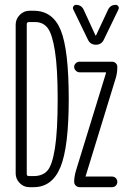

<svg xmlns="http://www.w3.org/2000/svg" viewBox="-20 -775 540 795"><path d="M427.7 -735.4Q437.5 -754.9 459 -754.9Q465.8 -754.9 469.7 -749Q473.6 -743.2 470.7 -736.3L410.2 -611.3Q400.4 -589.8 377 -589.8Q353.5 -589.8 343.8 -611.3L283.2 -736.3Q280.3 -743.2 284.2 -749Q288.1 -754.9 294.9 -754.9Q316.4 -754.9 326.2 -735.4L375 -628.9Q375 -627.9 377 -627.9Q377.9 -627.9 377.9 -628.9ZM293.9 -66.4 418.9 -472.7V-473.6Q418.9 -475.6 418 -475.6H309.6Q300.8 -475.6 293.9 -482.4Q287.1 -489.3 287.1 -498Q287.1 -506.8 293.9 -513.2Q300.8 -519.5 309.6 -519.5H444.3Q453.1 -519.5 459.5 -513.2Q465.8 -506.8 465.8 -498Q465.8 -474.6 460 -454.1L335 -46.9Q335 -45.9 334 -45.9Q334 -43.9 335 -43.9H444.3Q453.1 -43.9 459.5 -37.6Q465.8 -31.2 465.8 -22Q465.8 -12.7 459.5 -6.3Q453.1 0 444.3 0H309.6Q300.8 0 293.9 -6.3Q287.1 -12.7 287.1 -22.5Q287.1 -42 293.9 -66.4ZM90.8 -674.8V-54.7Q90.8 -45.9 99.6 -45.9H119.1Q156.2 -45.9 176.3 -68.4Q196.3 -90.8 207.5 -161.6Q218.8 -232.4 218.8 -365.2Q218.8 -492.2 207.5 -563.5Q196.3 -634.8 177.2 -659.2Q158.2 -683.6 126 -683.6H99.6Q90.8 -683.6 90.8 -674.8ZM101.6 0Q78.1 0 61.5 -17.1Q44.9 -34.2 44.9 -56.6V-672.9Q44.9 -696.3 62 -713.4Q79.1 -730.5 101.6 -730.5H119.1Q199.2 -730.5 231.9 -648.9Q264.6 -567.4 264.6 -365.2Q264.6 -167 230.5 -83.5Q196.3 0 119.1 0Z"/></svg>

Font: Rounded-X Mgen+ 2m light
Style: Regular
Weight: 200
Designer: [Source Han Sans]
Ryoko NISHIZUKA  (kana & ideographs); Paul D. Hunt (Latin, Greek & Cyrillic); Wenlong ZHANG  (bopomofo
Version: Version 1.059.20150602